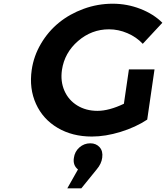

<svg xmlns="http://www.w3.org/2000/svg" viewBox="-20 -725 890 1029"><path d="M149.9 -350.1Q160.6 -424.8 199.5 -490.7Q238.3 -556.6 295.9 -603.5Q353.5 -650.4 428.5 -677.7Q503.4 -705.1 584 -705.1Q661.1 -705.1 732.2 -677.5Q803.2 -649.9 850.1 -603L745.1 -490.2Q711.4 -526.4 663.1 -547.1Q614.7 -567.9 564 -567.9Q470.7 -567.9 398.2 -505.1Q325.7 -442.4 312 -350.1Q303.2 -289.1 325.2 -238.8Q347.2 -188.5 394 -159.7Q440.9 -130.9 502 -130.9Q564.5 -130.9 644 -168.9L670.9 -353H808.1L769 -84Q707 -43 626 -18.1Q544.9 6.8 472.2 6.8Q367.7 6.8 288.8 -39.8Q210 -86.4 172.9 -168.2Q135.7 -250 149.9 -350.1ZM340.8 284.2 397.9 183.1Q369.6 160.6 376 121.1Q380.4 87.4 405.5 65.2Q430.7 43 463.9 43Q495.1 43 513.9 64Q532.7 85 527.8 120.1Q523.9 152.8 498 183.1L416 284.2Z"/></svg>

Font: Trueno SemiBold
Style: Italic
Weight: 600
Designer: Julieta Ulanovsky
Foundry: Julieta Ulanovsky
Version: Version 3.001b | FøM Fix